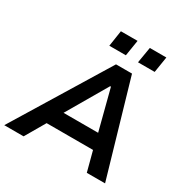

<svg xmlns="http://www.w3.org/2000/svg" viewBox="-222 -1077 1212 1247"><g transform="rotate(30 384.5 -453.5)"><path d="M-22 0 409 -705H529L734 0H597L545 -197L594 -149H173L237 -196L123 0ZM447 -563 255 -234 235 -262H569L538 -234L453 -563ZM526 -788 546 -907H670L651 -788ZM311 -788 329 -907H454L435 -788Z"/></g></svg>

Font: Nunito Sans 7pt
Style: Bold Italic
Weight: 700
Italic angle: -9°
Version: Version 3.101;gftools[0.9.27]